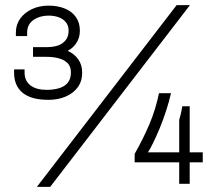

<svg xmlns="http://www.w3.org/2000/svg" viewBox="-20 -718 874 750"><path d="M124 12 670 -698H722L176 12ZM169 -328Q102 -328 68.5 -355.5Q35 -383 35 -434V-447H76V-435Q76 -402 99 -384.5Q122 -367 162 -367Q191 -367 212.5 -374Q234 -381 245.5 -396Q257 -411 257 -435Q257 -459 243.5 -472Q230 -485 208.5 -490.5Q187 -496 163 -496H109V-534H165Q187 -534 205.5 -540Q224 -546 236 -560.5Q248 -575 248 -598Q248 -618 237.5 -631Q227 -644 209.5 -650.5Q192 -657 171 -657Q148 -657 128.5 -649.5Q109 -642 97.5 -627.5Q86 -613 86 -591V-577H42V-591Q42 -622 59 -645.5Q76 -669 105 -682.5Q134 -696 170 -696Q205 -696 232.5 -685Q260 -674 276 -652Q292 -630 292 -598Q292 -570 278 -549.5Q264 -529 245 -520V-519Q270 -508 285.5 -486.5Q301 -465 301 -434Q301 -401 284 -377.5Q267 -354 237 -341Q207 -328 169 -328ZM680 0V-84H506V-117Q539 -175 563.5 -232.5Q588 -290 601 -354H648Q640 -319 628.5 -284Q617 -249 604 -217.5Q591 -186 579 -161.5Q567 -137 558 -123H680V-250Q683 -259 685 -268Q687 -277 689 -285.5Q691 -294 692 -303H721V-123H772V-84H721V0Z"/></svg>

Font: Archivo SemiBold Thin
Style: Regular
Weight: 250
Version: Version 2.001